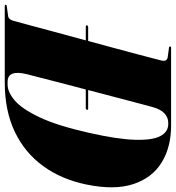

<svg xmlns="http://www.w3.org/2000/svg" viewBox="-6 -754 740 808"><g transform="rotate(90 364.0 -350.0)"><path d="M-20 -3.5Q-20 -8 -13.5 -8.5L26 -14Q35.5 -15 40.5 -21.5Q45.5 -28 48 -38Q52.5 -54 64.8 -100Q77 -146 94.2 -209.5Q111.5 -273 130 -341H72Q65.5 -341 66.5 -346Q68 -351 74.5 -351H132.5Q147.5 -406.5 161.8 -459.2Q176 -512 187.5 -555.2Q199 -598.5 206.2 -626.5Q213.5 -654.5 215 -660.5Q220 -683.5 199 -686L162 -691Q155.5 -691.5 155.5 -696Q155.5 -700 162.5 -700H489Q579 -700 643.5 -660.5Q708 -621 734.5 -541.8Q761 -462.5 736.5 -343.5Q715 -239 659 -161.8Q603 -84.5 514.5 -42.2Q426 0 307 0H-14Q-20 0 -20 -3.5ZM316 -12Q347.5 -12 383 -42.2Q418.5 -72.5 453.8 -147Q489 -221.5 519 -354.5Q546 -474 548.2 -547.5Q550.5 -621 532.8 -654.5Q515 -688 482.5 -688H476Q454.5 -688 437.2 -672Q420 -656 410.5 -622Q407 -609.5 396 -568Q385 -526.5 370 -469.2Q355 -412 339 -351H417.5Q423.5 -351 422 -346Q421 -341 415 -341H336.5Q321 -282.5 307.2 -229Q293.5 -175.5 284 -138.5Q274.5 -101.5 272 -92Q252.5 -12 304.5 -12Z"/></g></svg>

Font: Fraunces 144pt S000 Black
Style: Italic
Weight: 900
Italic angle: -16°
Version: Version 1.000; ttfautohint (v1.8.3)